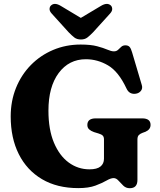

<svg xmlns="http://www.w3.org/2000/svg" viewBox="-20 -948 820 987"><path d="M686.5 -23Q686.5 19.5 647 19.5Q627.5 19.5 614 6.5Q600.5 -6.5 589 -19.5Q577.5 -32.5 564 -32.5Q549.5 -32.5 527.5 -19.8Q505.5 -7 470.8 6Q436 19 382.5 19Q273.5 19 195.8 -27Q118 -73 76.5 -155.8Q35 -238.5 35 -349.5Q35 -428.5 62.2 -496Q89.5 -563.5 138.5 -613.5Q187.5 -663.5 253 -691.2Q318.5 -719 394.5 -719Q447 -719 479.5 -710.2Q512 -701.5 532 -692.8Q552 -684 565.5 -684Q578.5 -684 586.8 -691.8Q595 -699.5 603.2 -707.2Q611.5 -715 624.5 -715Q639 -715 646.2 -706.8Q653.5 -698.5 659 -679L709 -510.5Q714 -494 705 -481.8Q696 -469.5 679.5 -466.5Q664 -463.5 651 -469.8Q638 -476 630 -493.5Q589.5 -580 535.5 -611.8Q481.5 -643.5 421.5 -643.5Q334.5 -643.5 281.8 -572.8Q229 -502 229 -379Q229 -282 257.2 -214.8Q285.5 -147.5 333.2 -112.5Q381 -77.5 440 -77.5Q478.5 -77.5 496.5 -92Q514.5 -106.5 514.5 -132V-231Q514.5 -244.5 508 -251Q501.5 -257.5 486 -262L463 -269Q447.5 -274.5 438.2 -283Q429 -291.5 429 -305.5Q429 -339.5 472.5 -339.5H710.5Q754 -339.5 754 -306Q754 -282 727.5 -270.5L713.5 -265.5Q701 -261 693.8 -253.8Q686.5 -246.5 686.5 -231ZM458.5 -782Q442.5 -765.5 429.2 -755.2Q416 -745 396 -745Q375.5 -745 362.2 -755.2Q349 -765.5 333 -782L246 -878Q234 -891 234.8 -902.8Q235.5 -914.5 243 -920.5Q261 -936.5 292 -918L395.5 -856L499.5 -918Q530.5 -936.5 549 -920.5Q556 -914.5 556.8 -902.8Q557.5 -891 545.5 -878Z"/></svg>

Font: Fraunces 9pt S050
Style: Bold
Weight: 700
Version: Version 1.000; ttfautohint (v1.8.3)